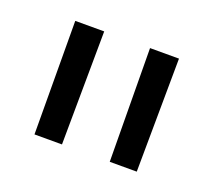

<svg xmlns="http://www.w3.org/2000/svg" viewBox="-57 -767 413 374"><g transform="rotate(20 149.5 -579.5)"><path d="M200 -462 198 -697H258L256 -462ZM44 -462 43 -697H103L101 -462Z"/></g></svg>

Font: Panefresco 250wt
Style: Regular
Weight: 300
Version: Version 1.000